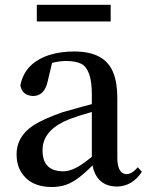

<svg xmlns="http://www.w3.org/2000/svg" viewBox="-20 -752 608 787"><path d="M433.6 -732.4V-664.1H130.9V-732.4ZM356.4 -109.4V-293Q312.5 -281.2 264.6 -263.7Q164.1 -223.6 155.3 -151.4Q154.3 -142.6 154.3 -134.8Q154.3 -60.5 220.7 -50.8Q230.5 -49.8 239.3 -49.8Q277.3 -49.8 326.2 -85.9Q339.8 -95.7 356.4 -109.4ZM544.9 -66.4 561.5 -47.9Q523.4 10.7 460.9 12.7Q387.7 12.7 364.3 -53.7Q361.3 -63.5 359.4 -74.2Q295.9 -9.8 252 4.9Q224.6 14.6 192.4 14.6Q104.5 14.6 66.4 -46.9Q47.9 -78.1 47.9 -119.1Q47.9 -191.4 114.3 -236.3Q157.2 -264.6 236.3 -292Q335.9 -320.3 356.4 -325.2V-366.2Q356.4 -464.8 315.4 -489.3Q292 -502 252 -502Q222.7 -502 193.4 -494.1L175.8 -419.9Q163.1 -359.4 116.2 -358.4Q70.3 -360.4 63.5 -402.3Q81.1 -493.2 181.6 -526.4Q227.5 -541 284.2 -541Q410.2 -541 444.3 -454.1Q460.9 -413.1 460.9 -349.6V-103.5Q461.9 -39.1 499 -38.1Q521.5 -39.1 544.9 -66.4Z"/></svg>

Font: GenYoMin JP SemiBold
Style: Regular
Weight: 600
Version: Version 1.001;PS 1;hotconv 16.6.51;makeotf.lib2.5.65220 DEVE